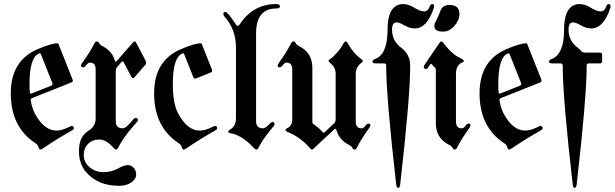

<svg xmlns="http://www.w3.org/2000/svg" viewBox="-20 -727 3028 946"><path d="M33.2 -267.1Q33.2 -427.2 163.6 -483.9Q231.9 -513.7 263.2 -513.7Q266.6 -513.7 268.1 -510.3L337.4 -335.9Q338.9 -333 338.9 -330.1Q338.9 -323.7 330.6 -320.3L140.1 -244.6Q131.3 -241.2 131.3 -234.9Q131.3 -232.4 131.8 -230Q138.2 -193.4 151.9 -167.5Q196.8 -83.5 259.3 -83.5Q284.7 -83.5 323.7 -103Q330.6 -106.4 333.5 -106.4Q343.8 -106.4 343.8 -94.7Q343.8 -89.4 335 -84.5Q262.7 -43.9 192.9 3.4Q183.6 9.8 178.2 9.8Q172.9 9.8 169.7 -2Q166.5 -13.7 155.3 -21Q33.2 -100.1 33.2 -267.1ZM125.5 -314Q125.5 -280.8 127.4 -270Q128.4 -265.6 131.1 -265.6Q133.8 -265.6 137.2 -267.1L231.9 -304.7Q238.8 -307.6 238.8 -313.5Q238.8 -315.9 237.3 -319.3L181.6 -459.5Q179.7 -464.4 177 -464.4Q174.3 -464.4 173.3 -463.9Q125.5 -445.8 125.5 -314Z M369.1 17.6Q369.1 -26.9 385.3 -52.2Q397 -71.3 419.4 -85.4Q451.2 -106 451.2 -142.6V-384.8Q451.2 -418.5 423.3 -418.5Q413.6 -418.5 405.3 -406.7Q397 -395 388.2 -395Q379.4 -395 379.4 -404.8Q379.4 -409.2 387.2 -419.9Q424.3 -471.7 445.8 -514.2Q450.2 -522.9 457.3 -522.9Q464.4 -522.9 468.3 -514.6Q472.2 -506.3 483.9 -500.5Q532.7 -475.6 545.9 -428.2Q547.4 -422.9 549.8 -422.9Q552.2 -422.9 555.2 -426.3L635.3 -518.1Q639.6 -522.9 643.6 -522.9Q647.5 -522.9 650.9 -516.6L697.3 -428.2Q700.2 -422.9 700.2 -417.5Q700.2 -412.1 695.8 -407.2L643.1 -346.7Q638.7 -341.8 634.8 -341.8Q630.9 -341.8 627.4 -348.1L589.4 -420.4Q586.9 -424.8 584.2 -424.8Q581.5 -424.8 578.6 -421.4L558.6 -398.4Q550.3 -389.2 550.3 -377.4V-129.9Q550.3 -94.7 584 -94.7Q598.1 -94.7 619.1 -118.7L637.2 -139.2Q643.1 -146 648.4 -146Q659.7 -146 659.7 -135.3Q659.7 -131.3 653.8 -124.5L635.7 -104Q585.4 -46.9 561 2.9Q557.6 9.8 552 9.8Q546.4 9.8 540.5 2.9Q503.9 -39.6 469.7 -39.6Q435.5 -39.6 414.1 -18.1Q392.6 3.4 392.6 37.6Q392.6 71.8 421.1 96.4Q449.7 121.1 489 121.1Q528.3 121.1 560.1 103.8Q591.8 86.4 609.1 86.4Q626.5 86.4 638.7 99.6Q650.9 112.8 650.9 133.8Q650.9 154.8 627.4 171.6Q604 188.5 566.4 188.5Q460.9 188.5 402.8 119.6Q369.1 79.6 369.1 17.6Z M739.3 -267.1Q739.3 -427.7 869.6 -483.9Q938 -513.7 969.2 -513.7Q972.7 -513.7 974.1 -510.3L1024.4 -383.8Q1025.4 -381.3 1025.4 -378.9Q1025.4 -372.6 1018.1 -369.6L946.3 -340.8Q943.8 -339.8 941.4 -339.8Q935.1 -339.8 932.1 -347.7L887.7 -459.5Q885.7 -464.4 883.3 -464.4Q880.9 -464.4 879.4 -463.9Q831.5 -444.8 831.5 -314Q831.5 -216.8 857.9 -167.5Q902.8 -83.5 965.3 -83.5Q990.7 -83.5 1029.8 -103Q1036.6 -106.4 1039.6 -106.4Q1049.8 -106.4 1049.8 -94.7Q1049.8 -89.4 1041 -84.5Q968.8 -43.9 898.9 3.4Q889.6 9.8 884.3 9.8Q878.9 9.8 875.7 -2Q872.6 -13.7 861.3 -21Q739.3 -100.1 739.3 -267.1Z M1080.6 -658.7Q1080.6 -668 1090.8 -668Q1102.1 -668 1141.1 -607.9Q1146.5 -599.6 1151.6 -599.6Q1156.7 -599.6 1161.1 -606.9Q1226.6 -707 1340.8 -707Q1359.4 -707 1359.4 -696Q1359.4 -685.1 1340.8 -685.1Q1241.7 -685.1 1241.7 -561V-129.9Q1241.7 -94.7 1275.4 -94.7Q1288.1 -94.7 1310.5 -118.7Q1316.9 -125.5 1321.8 -125.5Q1333 -125.5 1333 -115.2Q1333 -110.8 1327.1 -104Q1276.4 -44.4 1252.4 2.9Q1249 9.8 1243.7 9.8Q1238.3 9.8 1231.9 2.9Q1169.4 -64 1113.3 -70.8Q1105 -71.8 1105 -77.6Q1105 -83.5 1110.4 -86.4Q1142.6 -104 1142.6 -142.6V-492.2Q1142.6 -582.5 1085.9 -645.5Q1080.6 -650.9 1080.6 -658.7Z M1348.1 0ZM1804.7 -108.4Q1804.7 -104 1796.9 -93.3Q1759.3 -41.5 1738.3 1Q1733.9 9.8 1726.8 9.8Q1719.7 9.8 1715.8 1.5Q1711.9 -6.8 1700.2 -12.7Q1651.4 -37.1 1637.7 -85.4Q1635.3 -92.3 1632.3 -92.3Q1629.4 -92.3 1626.5 -89.4L1524.4 5.9Q1520 9.8 1516.6 9.8Q1513.2 9.8 1510.3 5.9Q1461.4 -50.3 1399.9 -75.7Q1386.7 -81.1 1386.7 -86.4Q1386.7 -91.8 1397.9 -97.2Q1419.9 -108.4 1419.9 -137.2V-384.8Q1419.9 -418.5 1392.1 -418.5Q1382.3 -418.5 1374 -406.7Q1365.7 -395 1356.9 -395Q1348.1 -395 1348.1 -404.8Q1348.1 -409.2 1356 -419.9Q1393.1 -471.7 1414.6 -514.2Q1418.9 -522.9 1426 -522.9Q1433.1 -522.9 1437 -514.6Q1440.9 -506.3 1452.6 -500.5Q1519 -467.3 1519 -393.6V-126Q1519 -119.1 1523.9 -115.7Q1554.2 -95.2 1569.8 -75.7Q1571.8 -73.2 1574.5 -73.2Q1577.1 -73.2 1579.6 -75.7L1625.5 -118.7Q1633.8 -126.5 1633.8 -136.7V-363.3Q1633.8 -397.5 1604.5 -418.5Q1599.1 -422.4 1599.1 -426.5Q1599.1 -430.7 1605.5 -435.1Q1645.5 -463.9 1673.3 -514.2Q1678.2 -522.9 1683.3 -522.9Q1688.5 -522.9 1693.4 -514.2Q1722.2 -461.9 1761.2 -435.1Q1767.6 -430.7 1767.6 -426.5Q1767.6 -422.4 1762.2 -418.5Q1732.9 -397.9 1732.9 -363.3V-128.4Q1732.9 -94.7 1761.2 -94.7Q1771 -94.7 1779.3 -106.4Q1787.6 -118.2 1796.1 -118.2Q1804.7 -118.2 1804.7 -108.4Z M1815.4 0ZM2120.1 -598.6Q2120.1 -609.9 2126.5 -620.6Q2139.2 -643.6 2149.7 -673.1Q2160.2 -702.6 2193.8 -702.6Q2243.7 -702.6 2243.7 -658.7Q2243.7 -627.4 2219 -599.4Q2194.3 -571.3 2162.6 -571.3Q2120.1 -571.3 2120.1 -598.6ZM2067.9 -397.9Q2067.9 -401.9 2070.8 -406.2L2146 -516.6Q2150.4 -522.9 2154.8 -522.9Q2159.2 -522.9 2163.1 -517.6Q2202.1 -464.8 2235.4 -447.8Q2265.6 -432.6 2265.6 -427.5Q2265.6 -422.4 2258.3 -419.4Q2226.6 -406.7 2226.6 -363.3V-128.4Q2226.6 -94.7 2254.9 -94.7Q2264.6 -94.7 2272.9 -106.4Q2281.2 -118.2 2289.6 -118.2Q2298.3 -118.2 2298.3 -108.4Q2298.3 -104 2290.5 -93.3Q2252.9 -41.5 2231.9 1Q2227.5 9.8 2220.5 9.8Q2213.4 9.8 2209.5 1.5Q2205.6 -6.8 2193.8 -12.7Q2127.4 -45.9 2127.4 -119.6V-383.3Q2127.4 -390.1 2123.5 -393.6Q2115.2 -400.9 2108.9 -409.2Q2106.9 -412.1 2104 -412.1Q2101.6 -412.1 2098.6 -408.2L2089.4 -394.5Q2084.5 -387.2 2079.6 -387.2Q2067.9 -387.2 2067.9 -397.9ZM1827.6 -436Q1889.6 -458.5 1889.6 -581.1Q1889.6 -662.1 1921.9 -690.9Q1939.5 -707 1965.6 -707Q1991.7 -707 2021.2 -689Q2050.8 -670.9 2069.8 -670.9Q2088.9 -670.9 2096.2 -692.9Q2101.1 -707 2109.4 -707Q2118.7 -707 2118.7 -696.8Q2118.7 -691.4 2116.7 -685.5Q2083.5 -586.9 2023.4 -586.9Q1998.5 -586.9 1972.9 -601.8Q1947.3 -616.7 1934.1 -616.7Q1911.6 -616.7 1911.6 -581.1Q1911.6 -525.4 1956.3 -492.2Q2001 -459 2001 -403.8Q2001 -248.5 1951.7 182.1Q1949.7 198.7 1941.9 198.7Q1934.1 198.7 1932.1 182.1Q1882.8 -248.5 1882.8 -403.8Q1882.8 -414.6 1872.6 -414.6H1831.1Q1815.4 -414.6 1815.4 -423.1Q1815.4 -431.6 1827.6 -436Z M2342.8 -267.1Q2342.8 -427.2 2473.1 -483.9Q2541.5 -513.7 2572.8 -513.7Q2576.2 -513.7 2577.6 -510.3L2647 -335.9Q2648.4 -333 2648.4 -330.1Q2648.4 -323.7 2640.1 -320.3L2449.7 -244.6Q2440.9 -241.2 2440.9 -234.9Q2440.9 -232.4 2441.4 -230Q2447.8 -193.4 2461.4 -167.5Q2506.3 -83.5 2568.8 -83.5Q2594.2 -83.5 2633.3 -103Q2640.1 -106.4 2643.1 -106.4Q2653.3 -106.4 2653.3 -94.7Q2653.3 -89.4 2644.5 -84.5Q2572.3 -43.9 2502.4 3.4Q2493.2 9.8 2487.8 9.8Q2482.4 9.8 2479.2 -2Q2476.1 -13.7 2464.8 -21Q2342.8 -100.1 2342.8 -267.1ZM2435.1 -314Q2435.1 -280.8 2437 -270Q2438 -265.6 2440.7 -265.6Q2443.4 -265.6 2446.8 -267.1L2541.5 -304.7Q2548.3 -307.6 2548.3 -313.5Q2548.3 -315.9 2546.9 -319.3L2491.2 -459.5Q2489.3 -464.4 2486.6 -464.4Q2483.9 -464.4 2482.9 -463.9Q2435.1 -445.8 2435.1 -314Z M2697.3 -436Q2759.3 -458.5 2759.3 -581.1Q2759.3 -662.1 2791.5 -690.9Q2809.1 -707 2835.2 -707Q2861.3 -707 2890.9 -689Q2920.4 -670.9 2939.5 -670.9Q2958.5 -670.9 2965.8 -692.9Q2970.7 -707 2979 -707Q2988.3 -707 2988.3 -696.8Q2988.3 -691.4 2986.3 -685.5Q2953.1 -586.9 2893.1 -586.9Q2868.2 -586.9 2842.5 -601.8Q2816.9 -616.7 2803.7 -616.7Q2781.2 -616.7 2781.2 -581.1Q2781.2 -525.4 2826.2 -492.2Q2835.4 -485.4 2842.8 -476.6Q2850.1 -467.8 2861.8 -467.8H2936Q2946.8 -467.8 2946.8 -457V-425.3Q2946.8 -414.6 2936 -414.6H2880.9Q2870.6 -414.6 2870.6 -403.8Q2870.6 -248.5 2821.3 182.1Q2819.3 198.7 2811.5 198.7Q2803.7 198.7 2801.8 182.1Q2752.4 -248.5 2752.4 -403.8Q2752.4 -414.6 2742.2 -414.6H2700.7Q2685.1 -414.6 2685.1 -423.1Q2685.1 -431.6 2697.3 -436Z"/></svg>

Font: UnifrakturMaguntia17
Style: Book
Weight: 400
Designer: j. 'mach' wust, Gerrit Ansmann, Georg Duffner, based on a font by Peter Wiegel, original typeface by Carl Albert Fahrenw
Version: Version 2017-03-19